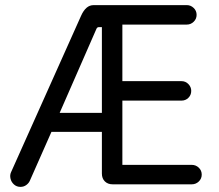

<svg xmlns="http://www.w3.org/2000/svg" viewBox="-20 -720 856 750"><path d="M60 10Q45 10 34.5 0.5Q24 -9 21 -22.5Q18 -36 23 -47L297 -659Q306 -679 318 -689.5Q330 -700 346 -700H710Q725 -700 736.5 -689Q748 -678 748 -662Q748 -646 736.5 -635Q725 -624 710 -624H458V-403H689Q705 -403 716 -391.5Q727 -380 727 -365Q727 -349 716 -338Q705 -327 689 -327H458V-76H729Q745 -76 756.5 -65Q768 -54 768 -38Q768 -22 756.5 -11Q745 0 729 0H420Q401 0 389.5 -11.5Q378 -23 378 -42V-205H181L97 -15Q93 -5 83 2.5Q73 10 60 10ZM213 -279H378V-614H366Q360 -614 357 -608Z"/></svg>

Font: National Park
Style: Regular
Weight: 400
Designer: Andrea Herstowski, Ben Hoepner
Version: Version 1.009